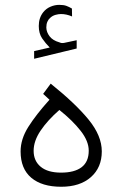

<svg xmlns="http://www.w3.org/2000/svg" viewBox="-20 -750 490 769"><path d="M179.2 -559.6Q162.1 -576.7 148.7 -596.4Q135.3 -616.2 135.3 -646Q135.3 -678.7 153.3 -701.2Q165 -715.8 182.1 -723.1Q199.2 -730.5 217.3 -730.5Q234.9 -730.5 245.6 -726.6Q256.3 -722.7 268.1 -715.8L268.6 -684.1Q246.1 -693.8 224.1 -693.8Q214.4 -693.8 202.1 -690.4Q189.9 -687 180.7 -678.2Q173.8 -672.4 169.7 -662.8Q165.5 -653.3 165.5 -639.6Q166 -621.1 178.7 -604.5Q191.4 -587.9 217.3 -580.6Q218.8 -580.1 221.9 -578.9Q225.1 -577.6 230 -577.6Q233.9 -577.6 236.3 -578.1L287.1 -588.9V-555.7L116.7 -514.6V-545.4ZM183.1 -415Q282.7 -335 335.2 -270.5Q387.7 -206.1 387.7 -143.6Q387.7 -79.1 344 -40.5Q300.3 -2 225.1 -2Q147.9 -2 105.2 -38.1Q62.5 -74.2 62.5 -143.6Q62.5 -192.9 93.5 -241.9Q124.5 -291 178.2 -350.6L152.8 -374ZM217.8 -309.6Q170.4 -268.1 142.6 -226.8Q114.7 -185.5 114.7 -146Q114.7 -105.5 143.1 -82Q171.4 -58.6 224.6 -58.6Q278.3 -58.6 306.9 -80.3Q335.4 -102.1 335.4 -146.5Q335.4 -184.6 303.2 -225.8Q271 -267.1 217.8 -309.6Z"/></svg>

Font: Vazir Thin
Style: Thin
Weight: 100
Designer: Saber Rastikerdar
Foundry: Saber Rastikerdar
Version: Version 30.0.0